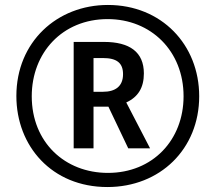

<svg xmlns="http://www.w3.org/2000/svg" viewBox="-20 -744 869 774"><path d="M413 10C625 10 783 -143 783 -356C783 -564 631 -724 415 -724C210 -724 46 -575 46 -357C46 -155 189 10 413 10ZM415 -47C242 -47 108 -170 108 -356C108 -531 231 -667 414 -667C589 -667 720 -538 720 -356C720 -180 596 -47 415 -47ZM277 -146H357V-314H417L497 -146H585L489 -331C537 -353 560 -391 560 -448C560 -534 503 -575 399 -575H277ZM395 -374H357V-510H395C451 -510 476 -490 476 -445C476 -396 445 -374 395 -374Z"/></svg>

Font: Noto Sans Arabic UI XCn Md
Style: Regular
Weight: 500
Width: 2
Designer: Monotype Design Team, Nadine Chahine and Nizar Qandah
Foundry: Monotype Imaging Inc.
Version: Version 2.010